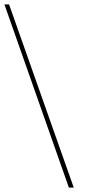

<svg xmlns="http://www.w3.org/2000/svg" viewBox="-71 -733 386 867"><path d="M-30 -713 262 114H240L-51 -713Z"/></svg>

Font: Elsie Swash Caps
Style: Regular
Weight: 400
Designer: Alejandro Inler
Foundry: Alejandro Inler
Version: 1.001